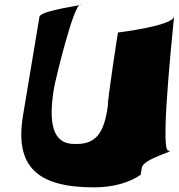

<svg xmlns="http://www.w3.org/2000/svg" viewBox="-20 -649 769 827"><path d="M488 -509C487 -505 440 -197 445 -197C429 -71 390 -25 299 -29C207 -29 187 -118 213 -272C218 -300 296 -629 326 -629C356 -629 155 -605 150 -577C145 -549 79 -151 79 -151C43 68 140 158 385 158C471 158 539 136 586 104C586 104 584 113 591 73C598 33 745 0 705 0C665 0 736 -617 729 -577C722 -537 488 -509 488 -509Z"/></svg>

Font: PlasticEraser
Style: It
Weight: 400
Foundry: Cannot Into Space Fonts
Version: Version 0.43